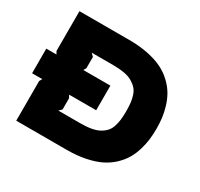

<svg xmlns="http://www.w3.org/2000/svg" viewBox="-166 -1020 1281 1230"><g transform="rotate(30 474.0 -405.0)"><path d="M668.9 -404.8Q668.9 -439.5 666 -465.3Q663.1 -491.2 654.8 -517.1Q646.5 -543 630.9 -560.3Q615.2 -577.6 591.3 -591.8Q567.4 -606 531.5 -612.5Q495.6 -619.1 448.2 -619.1H290L310.1 -599.1V-516.1L298.8 -496.1H499V-314H298.8L310.1 -293.9V-210.9L290 -190.9H453.1Q499.5 -190.9 534.7 -197.5Q569.8 -204.1 593.3 -217.8Q616.7 -231.4 631.8 -248.8Q647 -266.1 655 -292Q663.1 -317.9 666 -343.8Q668.9 -369.6 668.9 -404.8ZM462.9 0H88.9V-293.9L100.1 -314H24.9V-496.1H100.1L88.9 -516.1V-810.1H458Q534.7 -810.1 598.1 -796.9Q661.6 -783.7 705.8 -761.5Q750 -739.3 783.9 -706.8Q817.9 -674.3 838.1 -639.6Q858.4 -605 871.1 -563.2Q883.8 -521.5 888.4 -483.9Q893.1 -446.3 893.1 -404.8Q893.1 -363.3 888.7 -325.7Q884.3 -288.1 871.8 -246.3Q859.4 -204.6 839.4 -169.9Q819.3 -135.3 785.9 -103Q752.4 -70.8 708.5 -48.6Q664.6 -26.4 601.8 -13.2Q539.1 0 462.9 0Z"/></g></svg>

Font: Sinkin Sans 900 X Black
Style: Regular
Weight: 950
Designer: Keith Bates
Foundry: K-Type
Version: Sinkin Sans (version 1.0)  by Keith Bates   •   © 2014   www